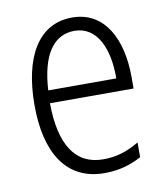

<svg xmlns="http://www.w3.org/2000/svg" viewBox="-68 -600 580 667"><g transform="rotate(-10 222.5 -266.0)"><path d="M230 -542C111 -542 49 -434 49 -264C49 -99 112 10 248 10C299 10 340 -2 379 -23V-75C335 -49 297 -38 252 -38C154 -38 104 -115 103 -262H398V-303C398 -434 346 -542 230 -542ZM230 -495C310 -495 346 -412 345 -307H105C112 -432 157 -495 230 -495Z"/></g></svg>

Font: Noto Sans Arabic UI Cn Lt
Style: Regular
Weight: 300
Width: 3
Designer: Monotype Design Team, Nadine Chahine and Nizar Qandah
Foundry: Monotype Imaging Inc.
Version: Version 2.010